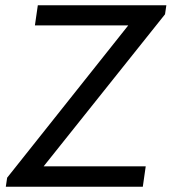

<svg xmlns="http://www.w3.org/2000/svg" viewBox="-20 -706 649 726"><path d="M2 0 7 -34 465 -610H112L123 -686H609L604 -652L145 -77H531L520 0Z"/></svg>

Font: Chivo Medium Light
Style: Italic
Weight: 300
Italic angle: -8.05°
Version: Version 2.002